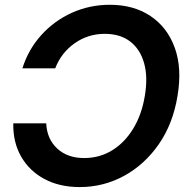

<svg xmlns="http://www.w3.org/2000/svg" viewBox="-20 -759 769 791"><path d="M432.6 -739.3Q530.8 -739.3 600.1 -692.9Q669.4 -646.5 700 -562.3Q730.5 -478 711.4 -364.3Q692.9 -249.5 634.3 -165Q575.7 -80.6 491 -34.4Q406.2 11.7 308.6 11.7Q225.1 11.7 163.1 -21.5Q101.1 -54.7 67.1 -113.8Q33.2 -172.9 34.7 -251H170.4Q173.3 -186.5 215.6 -147.2Q257.8 -107.9 326.7 -107.9Q390.1 -107.9 441.9 -139.6Q493.7 -171.4 528.8 -229Q564 -286.6 576.7 -364.3Q589.8 -441.4 573.7 -498.8Q557.6 -556.2 516.4 -587.9Q475.1 -619.6 411.6 -619.6Q342.8 -619.6 287.6 -580.8Q232.4 -542 207.5 -477.5H72.3Q96.7 -555.2 149.9 -614.3Q203.1 -673.3 276.1 -706.3Q349.1 -739.3 432.6 -739.3Z"/></svg>

Font: Inter Display Semi Bold
Style: Italic
Weight: 600
Italic angle: -9.39999°
Designer: Rasmus Andersson
Foundry: rsms
Version: Version 4.000;git-4fc901f